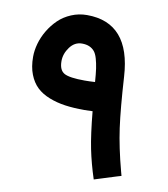

<svg xmlns="http://www.w3.org/2000/svg" viewBox="-78 -724 707 810"><g transform="rotate(10 275.5 -319.0)"><path d="M36.1 -444.8Q36.1 -472.2 44.4 -501.7Q52.7 -531.2 69.3 -559.1Q85.9 -586.9 108.6 -608.9Q131.3 -630.9 163.1 -644.3Q194.8 -657.7 230 -657.7Q415 -657.7 428.7 -429.2Q437 -293.5 448.2 -212.4Q459.5 -131.3 485.8 -32.7L490.7 -14.6L472.7 -9.3L396.5 14.6L377.9 20.5Q356.9 -43.5 344.7 -103.5Q332.5 -163.6 323.2 -262.2Q305.2 -261.2 288.1 -261.2Q241.7 -261.2 205.3 -266.4Q168.9 -271.5 136.5 -284.2Q104 -296.9 82.5 -317.4Q61 -337.9 48.6 -369.9Q36.1 -401.9 36.1 -444.8ZM230 -535.6Q198.7 -535.6 178 -507.6Q157.2 -479.5 157.2 -447.8Q157.2 -408.7 180.2 -396.2Q203.1 -383.8 267.6 -383.8Q288.1 -383.8 312 -385.3Q309.6 -419.9 306.4 -442.1Q303.2 -464.4 297.6 -483.9Q292 -503.4 283.4 -513.7Q274.9 -523.9 261.7 -529.8Q248.5 -535.6 230 -535.6Z"/></g></svg>

Font: Samim FD-WOL
Style: Bold-FD-WOL
Weight: 700
Foundry: DejaVu fonts team - Redesigned by Saber Rastikerdar
Version: Version 4.0.5